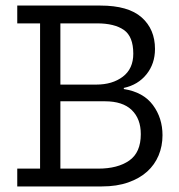

<svg xmlns="http://www.w3.org/2000/svg" viewBox="-20 -670 644 690"><path d="M564 -184Q564 -145 550 -111.5Q536 -78 509 -53.5Q482 -29 441 -14.5Q400 0 346 0H42V-64H124V-586H42V-650H341Q441 -650 489 -607.5Q537 -565 537 -494Q537 -441 506.5 -403Q476 -365 425 -354V-350Q495 -339 529.5 -292.5Q564 -246 564 -184ZM486 -188Q486 -243 453.5 -274.5Q421 -306 357 -306H197V-64H333Q403 -64 444.5 -93Q486 -122 486 -188ZM459 -477Q459 -539 425 -562.5Q391 -586 329 -586H197V-366H326Q384 -366 421.5 -394.5Q459 -423 459 -477Z"/></svg>

Font: Zilla Slab Regular
Style: Regular
Weight: 400
Designer: Typotheque.com
Foundry: Typotheque type foundry
Version: Version 1.0; 2017